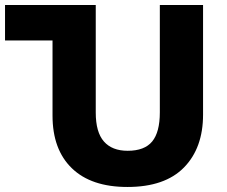

<svg xmlns="http://www.w3.org/2000/svg" viewBox="-27 -734 904 764"><path d="M480 10Q336 10 259 -64.5Q182 -139 182 -274V-573H-7V-714H354V-286Q354 -208 386.5 -171Q419 -134 481 -134Q548 -134 578.5 -171Q609 -208 609 -287V-714H781V-278Q781 -145 705 -67.5Q629 10 480 10Z"/></svg>

Font: Noto Sans Georgian ExtraBold
Style: Regular
Weight: 800
Designer: Monotype Design Team, Akaki Razmadze
Foundry: Google LLC
Version: Version 2.005; ttfautohint (v1.8.4.7-5d5b)